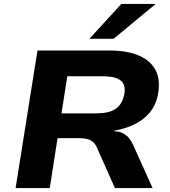

<svg xmlns="http://www.w3.org/2000/svg" viewBox="-20 -964 873 984"><path d="M60 0 172 -705H543Q635 -705 695 -678Q755 -651 779.5 -600Q804 -549 788 -472Q777 -422 746.5 -386Q716 -350 669.5 -327Q623 -304 564 -294L568 -291L590 -289Q611 -283 628.5 -269Q646 -255 662 -222L762 0H569L476 -209Q468 -227 456 -237Q444 -247 426.5 -251.5Q409 -256 381 -256H275L235 0ZM295 -383H473Q539 -383 572.5 -406Q606 -429 616 -477Q627 -526 600.5 -549.5Q574 -573 508 -573H325ZM438 -765 602 -944H778L562 -765Z"/></svg>

Font: Nunito Sans 7pt SemiExpanded ExtraBold
Style: Italic
Weight: 800
Width: 6
Italic angle: -9°
Designer: Vernon Adams
Foundry: Vernon Adams
Version: Version 3.101;gftools[0.9.27]